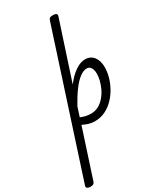

<svg xmlns="http://www.w3.org/2000/svg" viewBox="-473 -1127 1467 1754"><g transform="rotate(-30 261.0 -250.0)"><path d="M-74 515Q-90 515 -103.5 507.5Q-117 500 -112 482L364 -983Q370 -1003 379.5 -1009Q389 -1015 409 -1015Q440 -1015 448.5 -1005.5Q457 -996 450 -976L253 -375Q291 -425 328 -456.5Q365 -488 399 -503.5Q433 -519 465 -519Q520 -519 553 -478Q586 -437 586 -366Q586 -320 572 -268Q558 -216 530.5 -165.5Q503 -115 463.5 -74Q424 -33 373.5 -8Q323 17 261 17Q229 17 197.5 7.5Q166 -2 138 -17L-27 489Q-31 502 -41.5 508.5Q-52 515 -74 515ZM159 -84Q190 -71 216 -66Q242 -61 267 -61Q311 -61 347 -81Q383 -101 410.5 -133.5Q438 -166 456.5 -204.5Q475 -243 484.5 -282Q494 -321 494 -352Q494 -379 487 -398.5Q480 -418 467.5 -428.5Q455 -439 436 -439Q401 -439 361.5 -409.5Q322 -380 279 -322.5Q236 -265 191 -183Z"/></g></svg>

Font: Playwrite AU VIC
Style: Regular
Weight: 400
Designer: Veronika Burian, José Scaglione
Foundry: TypeTogether
Version: Version 1.002